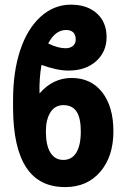

<svg xmlns="http://www.w3.org/2000/svg" viewBox="-20 -780 535 811"><path d="M282.2 -450.7Q364.7 -450.7 411.9 -389.9Q459 -329.1 459 -225.1Q459 -119.6 403.8 -54.7Q348.6 10.3 254.9 10.3Q145.5 10.3 91.1 -72.3Q36.6 -154.8 35.2 -319.3V-357.9Q35.2 -477.1 65.4 -568.1Q95.7 -659.2 151.9 -709.7Q208 -760.3 279.3 -760.3Q348.6 -760.3 389.4 -723.1Q430.2 -686 430.2 -623.5Q430.2 -561 386 -521.5Q341.8 -481.9 269 -481.9Q220.7 -481.9 155.3 -505.9Q145 -447.8 147 -385.3Q203.6 -450.7 282.2 -450.7ZM247.6 -335.9Q212.4 -335.9 193.1 -305.7Q173.8 -275.4 173.8 -225.1Q173.8 -166 192.9 -135.3Q211.9 -104.5 247.6 -104.5Q283.2 -104.5 302.2 -135.3Q321.3 -166 321.3 -225.1Q321.3 -281.2 303.5 -308.6Q285.6 -335.9 247.6 -335.9ZM258.8 -653.3Q213.4 -653.3 183.6 -596.2Q225.6 -576.2 256.3 -576.2Q276.9 -576.2 288.3 -586.2Q299.8 -596.2 299.8 -612.3Q299.8 -653.3 258.8 -653.3Z"/></svg>

Font: Roboto Condensed
Style: Bold
Weight: 700
Designer: Google
Version: Version 2.134; 2016